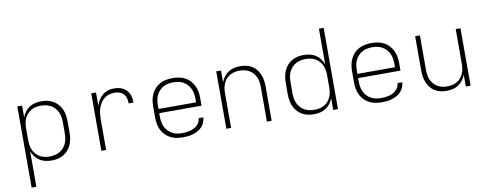

<svg xmlns="http://www.w3.org/2000/svg" viewBox="-74 -1116 4347 1711"><g transform="rotate(-10 2100.0 -260.0)"><path d="M95 215V-520H138V-413Q148 -440 165 -462.5Q182 -485 206 -500.5Q230 -516 258 -522Q286 -528 314 -528Q342 -528 369.5 -522Q397 -516 421 -502Q445 -488 463.5 -466.5Q482 -445 493 -419.5Q504 -394 508.5 -366Q513 -338 513 -310V-210Q513 -182 508.5 -154Q504 -126 493 -100.5Q482 -75 463.5 -53.5Q445 -32 421 -18Q397 -4 369.5 2Q342 8 314 8Q286 8 258 2Q230 -4 206 -19.5Q182 -35 165 -57.5Q148 -80 138 -107V215ZM301 -30Q324 -30 347.5 -35Q371 -40 391.5 -51Q412 -62 427.5 -80Q443 -98 453 -119Q463 -140 466.5 -163.5Q470 -187 470 -210V-310Q470 -333 466.5 -356.5Q463 -380 453 -401Q443 -422 427.5 -440Q412 -458 391.5 -469Q371 -480 347.5 -485Q324 -490 301 -490Q278 -490 255 -485Q232 -480 212.5 -468.5Q193 -457 177.5 -439Q162 -421 153 -400Q144 -379 141 -356Q138 -333 138 -310V-210Q138 -187 141 -164Q144 -141 153 -120Q162 -99 177.5 -81Q193 -63 212.5 -51.5Q232 -40 255 -35Q278 -30 301 -30Z M764 0V-520H807V-399Q815 -426 829.5 -450Q844 -474 865.5 -492.5Q887 -511 914 -519.5Q941 -528 969 -528Q990 -528 1010.5 -524.5Q1031 -521 1049 -512Q1067 -503 1081.5 -488Q1096 -473 1105 -454.5Q1114 -436 1117 -415.5Q1120 -395 1120 -374H1077Q1077 -397 1071.5 -419.5Q1066 -442 1051 -458.5Q1036 -475 1014 -482.5Q992 -490 969 -490Q944 -490 919 -482.5Q894 -475 874.5 -459Q855 -443 841.5 -421.5Q828 -400 820 -375.5Q812 -351 809.5 -326Q807 -301 807 -276V0Z M1502 8Q1473 8 1444 3Q1415 -2 1389 -15.5Q1363 -29 1342.5 -50Q1322 -71 1309.5 -97Q1297 -123 1292 -152Q1287 -181 1287 -210V-310Q1287 -339 1292 -367.5Q1297 -396 1309.5 -422Q1322 -448 1342 -469.5Q1362 -491 1388 -504.5Q1414 -518 1442.5 -523Q1471 -528 1500 -528Q1529 -528 1557.5 -523Q1586 -518 1612 -504.5Q1638 -491 1658 -469.5Q1678 -448 1690.5 -422Q1703 -396 1708 -367.5Q1713 -339 1713 -310V-241H1330V-210Q1330 -186 1333.5 -163Q1337 -140 1347 -118.5Q1357 -97 1373.5 -79.5Q1390 -62 1410.5 -50.5Q1431 -39 1454.5 -34.5Q1478 -30 1502 -30Q1520 -30 1538 -32Q1556 -34 1573.5 -38.5Q1591 -43 1607.5 -51.5Q1624 -60 1637.5 -72.5Q1651 -85 1659 -101.5Q1667 -118 1668 -136H1711Q1709 -113 1700 -91Q1691 -69 1675 -51.5Q1659 -34 1638 -22.5Q1617 -11 1594.5 -4Q1572 3 1548.5 5.5Q1525 8 1502 8ZM1330 -279H1670V-310Q1670 -333 1666.5 -356.5Q1663 -380 1653 -401.5Q1643 -423 1627 -440.5Q1611 -458 1590.5 -469.5Q1570 -481 1546.5 -485.5Q1523 -490 1500 -490Q1477 -490 1453.5 -485.5Q1430 -481 1409.5 -469.5Q1389 -458 1373 -440.5Q1357 -423 1347 -401.5Q1337 -380 1333.5 -356.5Q1330 -333 1330 -310Z M1895 0V-520H1938V-413Q1948 -440 1965 -462.5Q1982 -485 2005.5 -500.5Q2029 -516 2057 -522Q2085 -528 2113 -528Q2141 -528 2168 -522Q2195 -516 2218.5 -501.5Q2242 -487 2259 -465Q2276 -443 2286.5 -417.5Q2297 -392 2301 -365Q2305 -338 2305 -310V0H2262V-310Q2262 -333 2259 -356Q2256 -379 2247 -400Q2238 -421 2223 -439Q2208 -457 2188 -468.5Q2168 -480 2145.5 -485Q2123 -490 2100 -490Q2077 -490 2054.5 -485Q2032 -480 2012 -468.5Q1992 -457 1977 -439Q1962 -421 1953 -400Q1944 -379 1941 -356Q1938 -333 1938 -310V0Z M2686 8Q2658 8 2630.5 2Q2603 -4 2579 -18Q2555 -32 2536.5 -53.5Q2518 -75 2507 -100.5Q2496 -126 2491.5 -154Q2487 -182 2487 -210V-310Q2487 -338 2491.5 -366Q2496 -394 2507 -419.5Q2518 -445 2536.5 -466.5Q2555 -488 2579 -502Q2603 -516 2630.5 -522Q2658 -528 2686 -528Q2714 -528 2742 -522Q2770 -516 2794 -500.5Q2818 -485 2835 -462.5Q2852 -440 2862 -413V-735H2905V0H2862V-107Q2852 -80 2835 -57.5Q2818 -35 2794 -19.5Q2770 -4 2742 2Q2714 8 2686 8ZM2699 -30Q2699 -30 2699.5 -30Q2700 -30 2700 -30Q2723 -31 2745.5 -35.5Q2768 -40 2788 -51.5Q2808 -63 2823 -81Q2838 -99 2847 -120Q2856 -141 2859 -164Q2862 -187 2862 -210V-310Q2862 -333 2859 -356Q2856 -379 2847 -400Q2838 -421 2822.5 -439Q2807 -457 2787.5 -468.5Q2768 -480 2745 -485Q2722 -490 2699 -490Q2676 -490 2652.5 -485Q2629 -480 2608.5 -469Q2588 -458 2572.5 -440Q2557 -422 2547 -401Q2537 -380 2533.5 -356.5Q2530 -333 2530 -310V-210Q2530 -187 2533.5 -163.5Q2537 -140 2547 -119Q2557 -98 2572.5 -80Q2588 -62 2608.5 -51Q2629 -40 2652.5 -35Q2676 -30 2699 -30Z M3302 8Q3273 8 3244 3Q3215 -2 3189 -15.5Q3163 -29 3142.5 -50Q3122 -71 3109.5 -97Q3097 -123 3092 -152Q3087 -181 3087 -210V-310Q3087 -339 3092 -367.5Q3097 -396 3109.5 -422Q3122 -448 3142 -469.5Q3162 -491 3188 -504.5Q3214 -518 3242.5 -523Q3271 -528 3300 -528Q3329 -528 3357.5 -523Q3386 -518 3412 -504.5Q3438 -491 3458 -469.5Q3478 -448 3490.5 -422Q3503 -396 3508 -367.5Q3513 -339 3513 -310V-241H3130V-210Q3130 -186 3133.5 -163Q3137 -140 3147 -118.5Q3157 -97 3173.5 -79.5Q3190 -62 3210.5 -50.5Q3231 -39 3254.5 -34.5Q3278 -30 3302 -30Q3320 -30 3338 -32Q3356 -34 3373.5 -38.5Q3391 -43 3407.5 -51.5Q3424 -60 3437.5 -72.5Q3451 -85 3459 -101.5Q3467 -118 3468 -136H3511Q3509 -113 3500 -91Q3491 -69 3475 -51.5Q3459 -34 3438 -22.5Q3417 -11 3394.5 -4Q3372 3 3348.5 5.5Q3325 8 3302 8ZM3130 -279H3470V-310Q3470 -333 3466.5 -356.5Q3463 -380 3453 -401.5Q3443 -423 3427 -440.5Q3411 -458 3390.5 -469.5Q3370 -481 3346.5 -485.5Q3323 -490 3300 -490Q3277 -490 3253.5 -485.5Q3230 -481 3209.5 -469.5Q3189 -458 3173 -440.5Q3157 -423 3147 -401.5Q3137 -380 3133.5 -356.5Q3130 -333 3130 -310Z M3887 8Q3859 8 3832 2Q3805 -4 3781.5 -18.5Q3758 -33 3741 -55Q3724 -77 3713.5 -102.5Q3703 -128 3699 -155Q3695 -182 3695 -210V-520H3738V-210Q3738 -187 3741 -164Q3744 -141 3753 -120Q3762 -99 3777 -81Q3792 -63 3812 -51.5Q3832 -40 3854.5 -35Q3877 -30 3900 -30Q3923 -30 3945.5 -35Q3968 -40 3988 -51.5Q4008 -63 4023 -81Q4038 -99 4047 -120Q4056 -141 4059 -164Q4062 -187 4062 -210V-520H4105V0H4062V-107Q4052 -80 4035 -57.5Q4018 -35 3994.5 -19.5Q3971 -4 3943 2Q3915 8 3887 8Z"/></g></svg>

Font: Zed Sans Extralight Extended
Style: Regular
Weight: 200
Width: 7
Designer: Belleve Invis
Foundry: Belleve Invis
Version: Version 1.0.0; ttfautohint (v1.8.4)